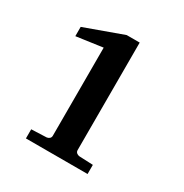

<svg xmlns="http://www.w3.org/2000/svg" viewBox="-160 -815 906 943"><g transform="rotate(30 293.5 -343.5)"><path d="M115.2 0V-51.8L201.2 -55.2Q210 -56.2 216.6 -62Q223.1 -67.9 223.1 -77.1V-577.1L74.2 -556.2V-608.9L290 -687H363.8V-77.1Q363.8 -67.9 370.4 -62Q377 -56.2 386.2 -55.2L464.8 -51.8V0Z"/></g></svg>

Font: Charis SIL CyrE
Style: Bold
Weight: 700
Foundry: SIL International
Version: Version 5.000